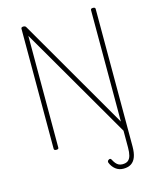

<svg xmlns="http://www.w3.org/2000/svg" viewBox="-240 -1582 1780 2157"><g transform="rotate(-15 650.5 -503.0)"><path d="M1082 199Q1082 272 1064.5 319.5Q1047 367 1011.5 390.5Q976 414 921 414Q868 414 829.5 383.5Q791 353 772 304Q770 295 772.5 287Q775 279 784 274Q795 266 803.5 268.5Q812 271 817 281Q830 307 845.5 326Q861 345 880 354Q899 363 923 363Q964 363 987 345Q1010 327 1020 290.5Q1030 254 1030 199V2L273 -1304V-5Q273 5 267 9.5Q261 14 246 14Q219 14 219 -5V-1401Q219 -1411 226 -1415.5Q233 -1420 245 -1420Q257 -1420 264 -1416.5Q271 -1413 276 -1405L1028 -105V-1401Q1028 -1411 1034.5 -1415.5Q1041 -1420 1055 -1420Q1082 -1420 1082 -1401Z"/></g></svg>

Font: Playwrite BE WAL ExtraLight
Style: Regular
Weight: 250
Version: Version 1.002